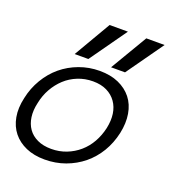

<svg xmlns="http://www.w3.org/2000/svg" viewBox="-144 -784 818 896"><g transform="rotate(20 264.5 -336.0)"><path d="M466.8 -226.1Q455.1 -172.9 429 -129.4Q402.8 -85.9 365 -54.9Q327.1 -23.9 279.1 -6.3Q231 11.2 176.8 11.2Q124 11.2 84 -6.3Q43.9 -23.9 19 -54.9Q-5.9 -85.9 -13.9 -129.4Q-22 -172.9 -9.8 -226.1Q1 -277.8 27.6 -322.5Q54.2 -367.2 92 -398.7Q129.9 -430.2 178 -448Q226.1 -465.8 278.8 -465.8Q333 -465.8 373 -448Q413.1 -430.2 438 -398.7Q462.9 -367.2 470.5 -322.5Q478 -277.8 466.8 -226.1ZM399.9 -226.1Q408.2 -265.1 403.6 -298.1Q398.9 -331.1 381.3 -356Q363.8 -380.9 335 -395Q306.2 -409.2 266.1 -409.2Q226.1 -409.2 190.9 -395Q155.8 -380.9 128.9 -356Q102.1 -331.1 83.5 -298.1Q64.9 -265.1 57.1 -226.1Q47.9 -187 52.5 -154.1Q57.1 -121.1 74 -97.2Q90.8 -73.2 119.9 -59.6Q148.9 -45.9 189 -45.9Q229 -45.9 263.9 -59.6Q298.8 -73.2 326.4 -97.2Q354 -121.1 372.6 -154.1Q391.1 -187 399.9 -226.1ZM391.1 -499.5H321.8L430.2 -682.6H521ZM209 -499.5H141.1L248 -682.6H338.9Z"/></g></svg>

Font: Anonymous Pro
Style: Italic
Weight: 400
Italic angle: -12°
Monospace: yes
Designer: Mark Simonson
Version: Version 1.003